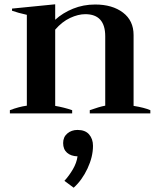

<svg xmlns="http://www.w3.org/2000/svg" viewBox="-20 -528 740 894"><path d="M680 -15V0H398V-15Q443 -31 470 -36V-359Q470 -462 377 -462Q344 -462 306.5 -444.5Q269 -427 237 -390V-35Q278 -28 316 -15V0H26V-15Q68 -31 105 -36V-459Q64 -468 36 -478V-488L237 -508V-436Q272 -468 320 -487.5Q368 -507 423 -507Q503 -507 552.5 -469.5Q602 -432 602 -365V-35Q652 -27 680 -15ZM413 151Q413 202 387.5 256.5Q362 311 323 346L280 314Q302 290 319.5 260Q337 230 341 200Q310 199 292 183Q274 167 274 138Q274 110 293.5 93.5Q313 77 341 77Q377 77 395 98Q413 119 413 151Z"/></svg>

Font: Trirong SemiBold
Style: Regular
Weight: 600
Designer: Katatrad Team
Foundry: CadsonDemak
Version: Version 1.001